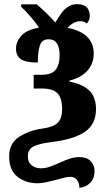

<svg xmlns="http://www.w3.org/2000/svg" viewBox="-20 -677 506 924"><path d="M318 174Q306 174 288 178.5Q270 183 252 188Q229 194 204.5 199.5Q180 205 161 205Q104 205 64 173.5Q24 142 24 76Q24 12 73 -19Q122 -50 188 -59Q238 -66 258.5 -87Q279 -108 279 -151Q279 -204 257 -227.5Q235 -251 183 -251H142V-317H179Q229 -317 248 -341.5Q267 -366 267 -410Q267 -488 214 -488Q182 -488 172 -458.5Q162 -429 162 -376Q102 -376 79.5 -393Q57 -410 57 -443Q57 -477 83 -505.5Q109 -534 168 -544Q149 -572 123 -601.5Q97 -631 82 -644V-656H157Q206 -614 246 -569Q265 -599 276.5 -615Q288 -631 307 -644Q326 -657 350 -657Q412 -657 412 -599Q412 -592 408.5 -581.5Q405 -571 398 -564Q385 -575 366 -575Q336 -575 304 -543Q366 -532 398.5 -500.5Q431 -469 431 -420Q431 -370 400.5 -336.5Q370 -303 314 -289V-284Q379 -272 410.5 -240.5Q442 -209 442 -152Q442 -79 388.5 -42.5Q335 -6 226 7Q168 14 141 28Q114 42 114 75Q114 104 132.5 118.5Q151 133 176 133Q197 133 216.5 126.5Q236 120 265 107Q296 93 317.5 86Q339 79 362 79Q397 79 416 98Q435 117 435 146Q435 182 414 203Q393 224 362 227Q362 204 350.5 189Q339 174 318 174Z"/></svg>

Font: Noto Serif CondBlack
Style: Regular
Weight: 900
Width: 3
Designer: Monotype Design Team
Foundry: Monotype Imaging Inc.
Version: Version 1.001